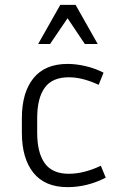

<svg xmlns="http://www.w3.org/2000/svg" viewBox="-20 -760 491 790"><path d="M133 -274V-214Q133 -132 164 -88.5Q195 -45 263 -45Q295 -45 328 -53.5Q361 -62 395 -78L415 -29Q339 10 258 10Q165 10 117.5 -49Q70 -108 70 -214V-274Q70 -379 117.5 -438Q165 -497 258 -497Q293 -497 332 -488Q371 -479 406 -461L386 -411Q356 -425 325 -433.5Q294 -442 263 -442Q195 -442 164 -399Q133 -356 133 -274ZM329 -579 258 -685 186 -579H137L228 -740H291L382 -579Z"/></svg>

Font: Inria Sans Light
Style: Regular
Weight: 300
Designer: Black Foundry Team
Foundry: Black Foundry
Version: Version 1.2; ttfautohint (v1.8.3)